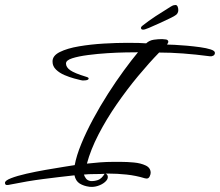

<svg xmlns="http://www.w3.org/2000/svg" viewBox="-110 -714 883 771"><path d="M249 36Q226 33 210 23Q194 13 189 -10Q125 -3 63 5Q1 13 -68 27Q-72 28 -75.5 28.5Q-79 29 -82 29Q-90 29 -90 20Q-90 11 -65.5 1.5Q-41 -8 -3.5 -16.5Q34 -25 74 -32Q114 -39 146 -44Q178 -49 190 -51Q197 -89 216.5 -136.5Q236 -184 264 -236Q292 -288 324 -338Q356 -388 387.5 -431Q419 -474 444 -504H437Q426 -504 394 -503.5Q362 -503 322 -500.5Q282 -498 243.5 -493Q205 -488 180 -480Q155 -472 155 -459Q155 -444 172 -432Q189 -420 235 -406Q246 -403 246 -399Q246 -391 226 -391Q224 -391 221 -391Q218 -391 215 -392Q206 -394 187.5 -399Q169 -404 149 -412.5Q129 -421 115 -434.5Q101 -448 101 -466Q100 -490 130 -505Q160 -520 207.5 -528Q255 -536 306.5 -539Q358 -542 401 -542Q427 -542 447 -541.5Q467 -541 477 -540Q490 -552 507.5 -554.5Q525 -557 541 -557Q547 -557 556.5 -555.5Q566 -554 566 -545L561 -535Q569 -535 591 -534Q613 -533 640.5 -530.5Q668 -528 693.5 -524.5Q719 -521 736 -515.5Q753 -510 753 -502Q753 -494 746.5 -490.5Q740 -487 733 -488Q619 -503 529 -503Q489 -462 444.5 -408.5Q400 -355 358.5 -295Q317 -235 285.5 -174Q254 -113 239 -57Q265 -60 291.5 -62Q318 -64 344 -64H376Q400 -64 427.5 -61.5Q455 -59 475 -49.5Q495 -40 495 -20Q495 -14 491 -5.5Q487 3 479 3L472 2Q436 -9 398.5 -13Q361 -17 323 -17H314Q323 -13 323 -3Q323 7 311.5 17Q300 27 283 32.5Q266 38 249 36ZM254 13Q268 14 283 9Q298 4 310 -16Q294 -15 269 -15Q244 -15 227 -13Q229 -6 235 2.5Q241 11 254 13ZM464 -595Q456 -595 456 -603Q458 -608 461 -610Q486 -630 515 -649Q544 -668 575 -687Q583 -692 587.5 -693Q592 -694 596 -694Q601 -693 603.5 -687Q606 -681 606 -673Q606 -666 602.5 -660.5Q599 -655 595 -653Q592 -650 573.5 -641Q555 -632 531 -621Q507 -610 488 -602Q469 -594 464 -595Z"/></svg>

Font: Corinthia
Style: Bold
Weight: 700
Designer: Robert E. Leuschke
Foundry: Robert E. Leuschke
Version: Version 1.013; ttfautohint (v1.8.3)